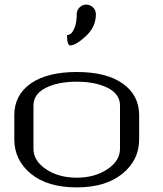

<svg xmlns="http://www.w3.org/2000/svg" viewBox="-20 -812 706 832"><path d="M395.5 -750Q395.5 -695.3 352.1 -655.3Q308.6 -615.2 284.2 -615.2Q270.5 -615.2 270.5 -660.2Q279.3 -660.2 287.6 -666.5Q295.9 -672.9 304.2 -694.8Q312.5 -716.8 312.5 -750Q312.5 -767.6 324.7 -779.8Q336.9 -792 353.5 -792Q371.1 -792 383.3 -779.8Q395.5 -767.6 395.5 -750ZM500 -167V-354.5Q500 -404.3 446.8 -431.2Q393.6 -458 312.5 -458Q231.4 -458 178.2 -431.2Q125 -404.3 125 -354.5V-167Q125 -115.2 179.7 -78.6Q234.4 -42 312.5 -42Q390.6 -42 445.3 -78.6Q500 -115.2 500 -167ZM583 -208Q583 -118.2 510.3 -59.1Q437.5 0 312.5 0Q185.5 0 113.8 -59.1Q42 -118.2 42 -208V-312.5Q42 -400.4 113.3 -450.2Q184.6 -500 312.5 -500Q441.4 -500 512.2 -449.7Q583 -399.4 583 -312.5Z"/></svg>

Font: okolaks
Style: Regular
Weight: 500
Version: Version 000.6.0